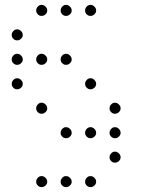

<svg xmlns="http://www.w3.org/2000/svg" viewBox="-20 -693 640 785"><path d="M149 -673Q141 -673 134.5 -666Q128 -659 128 -651V-649Q128 -641 134.5 -634.5Q141 -628 149 -628H151Q159 -628 166 -634.5Q173 -641 173 -649V-651Q173 -659 166 -666Q159 -673 151 -673ZM249 -673Q241 -673 234.5 -666Q228 -659 228 -651V-649Q228 -641 234.5 -634.5Q241 -628 249 -628H251Q259 -628 266 -634.5Q273 -641 273 -649V-651Q273 -659 266 -666Q259 -673 251 -673ZM349 -673Q341 -673 334.5 -666Q328 -659 328 -651V-649Q328 -641 334.5 -634.5Q341 -628 349 -628H351Q359 -628 366 -634.5Q373 -641 373 -649V-651Q373 -659 366 -666Q359 -673 351 -673ZM49 -573Q41 -573 34.5 -566Q28 -559 28 -551V-549Q28 -541 34.5 -534.5Q41 -528 49 -528H51Q59 -528 66 -534.5Q73 -541 73 -549V-551Q73 -559 66 -566Q59 -573 51 -573ZM49 -473Q41 -473 34.5 -466Q28 -459 28 -451V-449Q28 -441 34.5 -434.5Q41 -428 49 -428H51Q59 -428 66 -434.5Q73 -441 73 -449V-451Q73 -459 66 -466Q59 -473 51 -473ZM149 -473Q141 -473 134.5 -466Q128 -459 128 -451V-449Q128 -441 134.5 -434.5Q141 -428 149 -428H151Q159 -428 166 -434.5Q173 -441 173 -449V-451Q173 -459 166 -466Q159 -473 151 -473ZM249 -473Q241 -473 234.5 -466Q228 -459 228 -451V-449Q228 -441 234.5 -434.5Q241 -428 249 -428H251Q259 -428 266 -434.5Q273 -441 273 -449V-451Q273 -459 266 -466Q259 -473 251 -473ZM49 -373Q41 -373 34.5 -366Q28 -359 28 -351V-349Q28 -341 34.5 -334.5Q41 -328 49 -328H51Q59 -328 66 -334.5Q73 -341 73 -349V-351Q73 -359 66 -366Q59 -373 51 -373ZM349 -373Q341 -373 334.5 -366Q328 -359 328 -351V-349Q328 -341 334.5 -334.5Q341 -328 349 -328H351Q359 -328 366 -334.5Q373 -341 373 -349V-351Q373 -359 366 -366Q359 -373 351 -373ZM149 -273Q141 -273 134.5 -266Q128 -259 128 -251V-249Q128 -241 134.5 -234.5Q141 -228 149 -228H151Q159 -228 166 -234.5Q173 -241 173 -249V-251Q173 -259 166 -266Q159 -273 151 -273ZM449 -273Q441 -273 434.5 -266Q428 -259 428 -251V-249Q428 -241 434.5 -234.5Q441 -228 449 -228H451Q459 -228 466 -234.5Q473 -241 473 -249V-251Q473 -259 466 -266Q459 -273 451 -273ZM249 -173Q241 -173 234.5 -166Q228 -159 228 -151V-149Q228 -141 234.5 -134.5Q241 -128 249 -128H251Q259 -128 266 -134.5Q273 -141 273 -149V-151Q273 -159 266 -166Q259 -173 251 -173ZM349 -173Q341 -173 334.5 -166Q328 -159 328 -151V-149Q328 -141 334.5 -134.5Q341 -128 349 -128H351Q359 -128 366 -134.5Q373 -141 373 -149V-151Q373 -159 366 -166Q359 -173 351 -173ZM449 -173Q441 -173 434.5 -166Q428 -159 428 -151V-149Q428 -141 434.5 -134.5Q441 -128 449 -128H451Q459 -128 466 -134.5Q473 -141 473 -149V-151Q473 -159 466 -166Q459 -173 451 -173ZM449 -73Q441 -73 434.5 -66Q428 -59 428 -51V-49Q428 -41 434.5 -34.5Q441 -28 449 -28H451Q459 -28 466 -34.5Q473 -41 473 -49V-51Q473 -59 466 -66Q459 -73 451 -73ZM149 27Q141 27 134.5 34Q128 41 128 49V51Q128 59 134.5 65.5Q141 72 149 72H151Q159 72 166 65.5Q173 59 173 51V49Q173 41 166 34Q159 27 151 27ZM249 27Q241 27 234.5 34Q228 41 228 49V51Q228 59 234.5 65.5Q241 72 249 72H251Q259 72 266 65.5Q273 59 273 51V49Q273 41 266 34Q259 27 251 27ZM349 27Q341 27 334.5 34Q328 41 328 49V51Q328 59 334.5 65.5Q341 72 349 72H351Q359 72 366 65.5Q373 59 373 51V49Q373 41 366 34Q359 27 351 27Z"/></svg>

Font: Doto Rounded Light
Style: Regular
Weight: 300
Monospace: yes
Version: Version 1.000